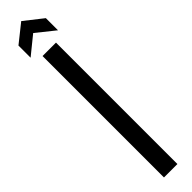

<svg xmlns="http://www.w3.org/2000/svg" viewBox="-294 -775 738 738"><g transform="rotate(-45 75.0 -406.5)"><path d="M38 0V-660H111V0ZM1 -688V-754L75 -813L150 -754V-688L75 -748Z"/></g></svg>

Font: Bricolage Grotesque 96pt Condensed Light
Style: Regular
Weight: 300
Width: 3
Designer: Mathieu Triay
Foundry: Atelier Triay
Version: Version 1.001; ttfautohint (v1.8.4.7-5d5b);gftools[0.9.33.de